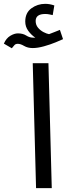

<svg xmlns="http://www.w3.org/2000/svg" viewBox="-97 -970 352 990"><path d="M-36.1 -721.2 -77.1 -745.1Q-64.9 -772.9 -43.9 -785.4Q-22.9 -797.9 -4.9 -797.9Q21 -797.9 38.1 -786.9Q55.2 -775.9 73.2 -775.9Q76.2 -775.9 79.1 -775.9Q82 -775.9 85 -775.9Q64.9 -789.1 49.1 -810.5Q33.2 -832 33.2 -858.9Q33.2 -903.8 64.7 -927Q96.2 -950.2 136.2 -950.2Q159.2 -950.2 183.1 -941.9L174.8 -892.1Q165 -894 156 -896Q147 -897.9 136.2 -897.9Q86.9 -897.9 86.9 -861.8Q86.9 -841.8 98.9 -827.4Q110.8 -813 127.4 -804.4Q144 -795.9 155.8 -793.9Q171.9 -799.8 185.5 -805.4Q199.2 -811 211.9 -815.9L228 -768.1Q217.8 -763.2 189.9 -751.7Q162.1 -740.2 129.6 -731.2Q97.2 -722.2 71.8 -722.2Q45.9 -722.2 27.3 -733.2Q8.8 -744.1 -4.9 -744.1Q-16.1 -744.1 -22 -738Q-27.8 -731.9 -36.1 -721.2ZM88.9 0 71.8 -644H152.8L169.9 0Z"/></svg>

Font: Kurinto Seri
Style: Regular
Weight: 400
Designer: Kurinto was developed by Clint Goss from a range of fonts that are compatible with the SIL Open Font License Version 1.1
Foundry: Clinton F. Goss
Version: Version 2.196; July 25, 2020